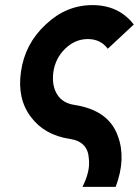

<svg xmlns="http://www.w3.org/2000/svg" viewBox="-20 -532 544 752"><path d="M342 -512Q239 -512 159 -436Q77 -360 62 -250Q47 -145 101 -74Q154 -3 253 12Q324 22 328 89Q331 116 324.5 143Q318 170 303 200H433Q454 144 456 94.5Q458 45 442 2Q407 -100 272 -121Q225 -128 204 -162Q182 -197 189 -250Q197 -304 235 -341Q274 -379 324 -379Q374 -379 402 -341L504 -436Q445 -512 342 -512Z"/></svg>

Font: Unageo
Style: Bold-Italic
Weight: 700
Designer: Richard Sepsi
Foundry: Richard Sepsi
Version: Version 2.000